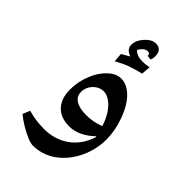

<svg xmlns="http://www.w3.org/2000/svg" viewBox="-241 -689 969 969"><g transform="rotate(45 243.5 -204.0)"><path d="M194 198Q179 198 152.5 187Q126 176 97 158.5Q68 141 45 122L61 83Q88 91 116.5 95Q145 99 175 99Q252 99 308.5 58.5Q365 18 389 -55L388 -62Q359 -33 324.5 -16.5Q290 0 255 0Q194 0 160.5 -36Q127 -72 127 -135Q127 -189 147.5 -241.5Q168 -294 202 -325Q235 -357 271 -357Q313 -357 350.5 -319.5Q388 -282 412 -215Q424 -182 430 -150Q436 -118 436 -86Q436 -37 421 10Q406 57 379 95.5Q352 134 315 160Q260 198 194 198ZM276 -101Q300 -101 322.5 -105Q345 -109 373 -119Q363 -154 343 -185.5Q323 -217 299 -233Q276 -249 255 -249Q231 -249 211.5 -235Q192 -221 182 -199Q175 -183 175 -166Q175 -134 201.5 -117.5Q228 -101 276 -101ZM186 -395 182 -443 225 -468Q186 -480 186 -514Q186 -535 199 -556Q212 -577 231 -591.5Q250 -606 269 -606Q313 -606 313 -557Q313 -539 307 -529L284 -532V-537Q284 -542 280.5 -545.5Q277 -549 270 -549Q256 -549 244.5 -539.5Q233 -530 225 -515Q246 -493 283 -493Q293 -493 305 -494Q317 -495 332 -498L328 -449Q284 -438 254.5 -427.5Q225 -417 186 -395Z"/></g></svg>

Font: Noto Naskh Arabic SemiBold
Style: Regular
Weight: 600
Designer: Monotype Design Team, David Williams, Mohamad Dakak and Nizar Qandah
Foundry: Monotype Imaging Inc.
Version: Version 2.016